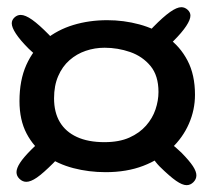

<svg xmlns="http://www.w3.org/2000/svg" viewBox="-20 -554 593 547"><path d="M281 -63.5Q233 -63.5 189 -75Q145 -86.5 110.5 -110.8Q76 -135 55.8 -173.5Q35.5 -212 35.5 -266Q35.5 -325.5 55 -369Q74.5 -412.5 109 -440.8Q143.5 -469 188.8 -482.8Q234 -496.5 285.5 -496.5Q332.5 -496.5 377 -484.5Q421.5 -472.5 457.2 -447.2Q493 -422 514.2 -381.5Q535.5 -341 535.5 -284Q535.5 -241 518.2 -201.5Q501 -162 468 -130.8Q435 -99.5 388 -81.5Q341 -63.5 281 -63.5ZM55 -36Q44.5 -36 35.8 -44.2Q27 -52.5 27 -63.5Q27 -74.5 37 -90Q47 -105.5 69.5 -128Q87 -145.5 100.8 -154.8Q114.5 -164 126 -164Q137 -164 147 -155Q157 -146 157 -134Q157 -124.5 151 -113.5Q145 -102.5 132 -89.5Q103 -60.5 85.2 -48.2Q67.5 -36 55 -36ZM103.5 -388Q95 -388 85.2 -395Q75.5 -402 62 -415Q37.5 -439.5 25.5 -457.8Q13.5 -476 13.5 -487.5Q13.5 -497 21.2 -504.2Q29 -511.5 39 -511.5Q52 -511.5 71.5 -497.8Q91 -484 119 -455.5Q128 -447 132.5 -439Q137 -431 137 -423Q137 -415.5 131.8 -407.2Q126.5 -399 118.8 -393.5Q111 -388 103.5 -388ZM511.5 -26.5Q499.5 -26.5 481.5 -39Q463.5 -51.5 434.5 -80Q422 -93 415.8 -104Q409.5 -115 409.5 -124.5Q409.5 -136.5 419.5 -145.5Q429.5 -154.5 441 -154.5Q452.5 -154.5 466 -145.2Q479.5 -136 497 -119Q519.5 -96 529.5 -80.8Q539.5 -65.5 539.5 -54.5Q539.5 -43.5 531 -35Q522.5 -26.5 511.5 -26.5ZM277.5 -149Q319.5 -149 348.5 -162Q377.5 -175 396 -196Q414.5 -217 423 -242.2Q431.5 -267.5 431.5 -292Q431.5 -338.5 408.8 -366Q386 -393.5 350.8 -405.8Q315.5 -418 278 -418Q250 -418 224.2 -409.2Q198.5 -400.5 178 -382.5Q157.5 -364.5 145.8 -337.2Q134 -310 134 -274Q134 -234 150.5 -206.2Q167 -178.5 199 -163.8Q231 -149 277.5 -149ZM432 -409.5Q425 -409.5 417.2 -415.2Q409.5 -421 404 -429.2Q398.5 -437.5 398.5 -445Q398.5 -453 403.2 -461Q408 -469 417 -477.5Q445 -506 464.5 -519.8Q484 -533.5 496.5 -533.5Q506.5 -533.5 514.5 -526.2Q522.5 -519 522.5 -509.5Q522.5 -498 510.5 -479.8Q498.5 -461.5 474 -437Q460.5 -423.5 450.5 -416.5Q440.5 -409.5 432 -409.5Z"/></svg>

Font: Gluten
Style: Regular
Weight: 400
Designer: Tyler Finck
Foundry: Etcetera Type Company
Version: Version 1.300